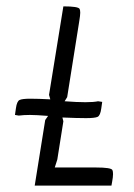

<svg xmlns="http://www.w3.org/2000/svg" viewBox="-20 -582 421 603"><path d="M131 -218Q93 -221 74 -221Q55 -221 39 -219L27 -221L30 -242Q33 -264 41.5 -268Q50 -272 75 -272Q100 -272 138 -270L134 -284L179 -562Q226 -562 230 -554Q232 -550 232 -542Q232 -534 229 -516L191 -277L183 -264Q222 -261 248 -261Q274 -261 288 -264L301 -262L298 -241Q295 -219 286.5 -215Q278 -211 250 -211Q222 -211 176 -213L179 -201L160 -81L152 -56H281Q329 -56 333 -48Q335 -44 335 -35Q335 -26 332 -10L330 1H89L122 -205Z"/></svg>

Font: Economica
Style: Italic
Weight: 400
Designer: Vicente Lamonaca
Foundry: Vicente Lamonaca
Version: Version 1.100